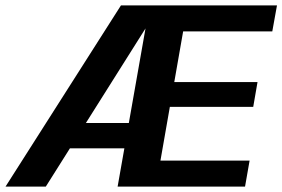

<svg xmlns="http://www.w3.org/2000/svg" viewBox="-44 -695 1051 715"><path d="M-23.5 0H126.5L519.5 -623.5L529 -675H406.5ZM154 -142.5H447L463.5 -237H200ZM394 0H868.5L885.5 -97H553.5L588.5 -297H899L915 -389.5H605L638 -578H970L987.5 -675H513Z"/></svg>

Font: Anybody UltraCondensed Thin SemiBold
Style: Italic
Weight: 600
Italic angle: -10°
Version: Version 1.111